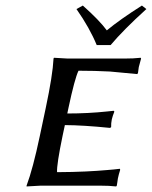

<svg xmlns="http://www.w3.org/2000/svg" viewBox="-20 -672 550 695"><path d="M330.1 -508.8Q304.7 -570.8 256.8 -639.2L279.8 -651.9Q339.8 -598.6 366.7 -562Q413.6 -601.1 493.7 -651.9L509.8 -639.2Q426.8 -564 380.4 -508.8ZM225.6 -460H428.7Q464.8 -460 489.3 -462.9L490.7 -460Q482.9 -432.1 482.4 -429.2Q481 -422.4 479.5 -408.2L477.1 -403.8Q477.1 -403.8 377.9 -413.1Q322.8 -416 264.2 -416Q250.5 -388.2 227.5 -279.8L223.6 -261.2Q299.3 -261.2 368.7 -268.6Q380.4 -270 391.6 -271L394 -268.1Q388.2 -253.9 384.8 -240.2Q381.8 -225.6 382.3 -211.9L378.4 -209Q281.7 -218.8 214.8 -219.2L206.5 -180.2Q185.1 -77.1 186.5 -48.8Q213.9 -48.8 241.2 -49.6Q268.6 -50.3 290.3 -51.3Q312 -52.2 332 -53.7Q352.1 -55.2 366.7 -56.4Q381.3 -57.6 392.1 -58.6Q402.8 -59.6 405.3 -60.1L414.1 -61L415 -57.1Q409.7 -40.5 406.7 -25.9Q405.8 -20 404.8 -12.7Q403.8 -4.9 402.8 0L400.4 2.9Q376.5 0 340.8 0H127.9L76.2 2.9V0Q99.1 -61 124 -179.2L145.5 -280.8Q170.9 -400.4 173.8 -460L175.3 -462.9Q177.2 -462.9 225.6 -460Z"/></svg>

Font: Linux Biolinum Capitals O
Style: Italic Samll Caps
Weight: 400
Italic angle: -12°
Designer: Philipp H. Poll
Foundry: Philipp H. Poll
Version: Version 0.6.2